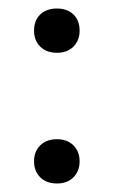

<svg xmlns="http://www.w3.org/2000/svg" viewBox="-20 -424 267 451"><path d="M167 -352Q167 -329 152.5 -314.5Q138 -300 114 -300Q89 -300 74.5 -314.5Q60 -329 60 -352Q60 -376 74.5 -390Q89 -404 114 -404Q138 -404 152.5 -390Q167 -376 167 -352ZM167 -45Q167 -22 152.5 -7.5Q138 7 114 7Q89 7 74.5 -7.5Q60 -22 60 -45Q60 -68 74.5 -82.5Q89 -97 114 -97Q138 -97 152.5 -82.5Q167 -68 167 -45Z"/></svg>

Font: Rasa
Style: Regular
Weight: 400
Designer: Anna Giedrys (Yrsa+Rasa design), David Brezina (Yrsa art-direction, Rasa art-direction, design)
Foundry: Rosetta Type Foundry
Version: Version 2.004